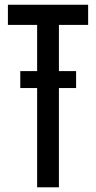

<svg xmlns="http://www.w3.org/2000/svg" viewBox="-20 -798 409 818"><path d="M138.2 0V-691.9H13.7V-777.8H355.5V-691.9H231V0ZM66.4 -422.9V-495.1H304.2V-422.9Z"/></svg>

Font: Voltaire
Style: Regular
Weight: 400
Designer: Yvonne Schüttler, Eben Sorkin, Emma Marichal
Foundry: Sorkin Type Co.
Version: Version 1.010; ttfautohint (v1.8.4.7-5d5b)